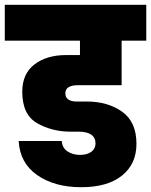

<svg xmlns="http://www.w3.org/2000/svg" viewBox="-34 -760 631 802"><path d="M288 -404Q267 -404 253 -396Q239 -388 239 -370Q239 -353 251.5 -344.5Q264 -336 284 -336H328Q416 -336 476 -293.5Q536 -251 536 -159Q536 -75 475.5 -26.5Q415 22 305 22Q194 22 121.5 -28.5Q49 -79 44 -171H224Q226 -142 248 -127.5Q270 -113 300 -113Q330 -113 347.5 -126Q365 -139 365 -161Q365 -185 347 -197.5Q329 -210 295 -210H261Q183 -210 121 -245.5Q59 -281 59 -377Q59 -452 110 -491Q161 -530 242 -530H300V-590H-14V-740H577V-590H474V-404Z"/></svg>

Font: DVN-Poppins ExtBd
Style: Regular
Weight: 800
Designer: Ninad Kale (Devanagari), Jonny Pinhorn (Latin)
Foundry: Indian Type Foundry
Version: 4.004